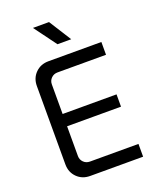

<svg xmlns="http://www.w3.org/2000/svg" viewBox="-164 -1005 896 1101"><g transform="rotate(-20 284.0 -455.0)"><path d="M192 0Q144 0 112.5 -31.5Q81 -63 81 -111V-589Q81 -637 112.5 -668.5Q144 -700 192 -700H515V-622H219Q196 -622 180.5 -606.5Q165 -591 165 -569V-131Q165 -109 180.5 -93.5Q196 -78 219 -78H515V0ZM124 -313V-388H494V-313ZM274 -774 174 -910H272L358 -774Z"/></g></svg>

Font: SUSE Thin
Style: Regular
Weight: 400
Version: Version 1.000